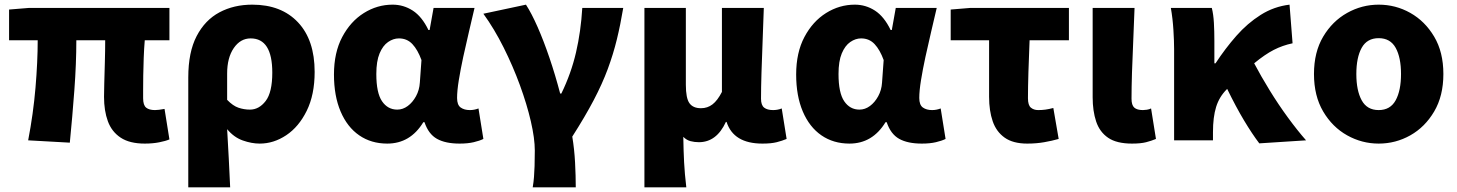

<svg xmlns="http://www.w3.org/2000/svg" viewBox="-20 -603 6261 825"><path d="M602 14Q537 14 498.5 -11.5Q460 -37 443.5 -82Q427 -127 427 -187Q427 -203 428 -243.5Q429 -284 430.5 -334Q432 -384 432 -430H308Q308 -330 299.5 -215.5Q291 -101 280 10L101 0Q123 -114 132.5 -226Q142 -338 142 -430H19V-562L105 -569H708V-430H602Q599 -394 597.5 -354Q596 -314 595.5 -278Q595 -242 595 -216Q595 -190 595 -181Q595 -151 608 -140.5Q621 -130 646 -130Q660 -130 687 -135L708 -4Q692 3 664 8.5Q636 14 602 14Z M789 202V-270Q789 -379 825 -448Q861 -517 923 -550Q985 -583 1064 -583Q1189 -583 1260.5 -507Q1332 -431 1332 -294Q1332 -196 1298 -127Q1264 -58 1210 -22Q1156 14 1096 14Q1061 14 1023 0.5Q985 -13 956 -48Q960 16 963 78Q966 140 969 202ZM1054 -132Q1093 -132 1121.5 -169Q1150 -206 1150 -291Q1150 -438 1057 -438Q1013 -438 984.5 -396.5Q956 -355 956 -287V-174Q981 -148 1005 -140Q1029 -132 1054 -132Z M1644 14Q1575 14 1523.5 -21.5Q1472 -57 1443.5 -124Q1415 -191 1415 -283Q1415 -377 1450.5 -444Q1486 -511 1543.5 -547Q1601 -583 1667 -583Q1714 -583 1753.5 -557.5Q1793 -532 1821 -474H1826L1843 -569H2019Q2008 -521 1995 -466.5Q1982 -412 1970.5 -358.5Q1959 -305 1951.5 -259Q1944 -213 1944 -182Q1944 -152 1959.5 -141Q1975 -130 1999 -130Q2018 -130 2036 -137L2057 -6Q2041 2 2015.5 8Q1990 14 1955 14Q1894 14 1857.5 -6.5Q1821 -27 1804 -78H1799Q1743 14 1644 14ZM1687 -132Q1711 -132 1732 -147.5Q1753 -163 1767.5 -189.5Q1782 -216 1784 -248L1791 -345Q1775 -389 1752 -413.5Q1729 -438 1694 -438Q1670 -438 1647.5 -422.5Q1625 -407 1611 -373.5Q1597 -340 1597 -285Q1597 -204 1621.5 -168Q1646 -132 1687 -132Z M2269 202Q2273 178 2274.5 157.5Q2276 137 2277 110.5Q2278 84 2278 44Q2278 -8 2261 -81.5Q2244 -155 2214 -237Q2184 -319 2144 -399Q2104 -479 2057 -544L2240 -583Q2264 -546 2290 -487Q2316 -428 2341 -354.5Q2366 -281 2387 -201H2392Q2434 -287 2455 -377.5Q2476 -468 2482 -569H2658Q2646 -497 2630.5 -433.5Q2615 -370 2591.5 -306.5Q2568 -243 2531 -172.5Q2494 -102 2439 -16Q2448 38 2451 96Q2454 154 2454 202Z M2749 202V-569H2927V-239Q2927 -181 2942.5 -159.5Q2958 -138 2992 -138Q3020 -138 3041.5 -154.5Q3063 -171 3082 -208V-569H3262Q3260 -504 3257 -430.5Q3254 -357 3252 -290.5Q3250 -224 3250 -179Q3250 -151 3263.5 -140.5Q3277 -130 3302 -130Q3310 -130 3319.5 -131.5Q3329 -133 3339 -137L3360 -6Q3341 2 3317.5 8Q3294 14 3256 14Q3132 14 3102 -79H3099Q3059 8 2983 8Q2964 8 2947 3.5Q2930 -1 2916 -15Q2917 46 2919.5 94.5Q2922 143 2929 202Z M3630 14Q3561 14 3509.5 -21.5Q3458 -57 3429.5 -124Q3401 -191 3401 -283Q3401 -377 3436.5 -444Q3472 -511 3529.5 -547Q3587 -583 3653 -583Q3700 -583 3739.5 -557.5Q3779 -532 3807 -474H3812L3829 -569H4005Q3994 -521 3981 -466.5Q3968 -412 3956.5 -358.5Q3945 -305 3937.5 -259Q3930 -213 3930 -182Q3930 -152 3945.5 -141Q3961 -130 3985 -130Q4004 -130 4022 -137L4043 -6Q4027 2 4001.5 8Q3976 14 3941 14Q3880 14 3843.5 -6.5Q3807 -27 3790 -78H3785Q3729 14 3630 14ZM3673 -132Q3697 -132 3718 -147.5Q3739 -163 3753.5 -189.5Q3768 -216 3770 -248L3777 -345Q3761 -389 3738 -413.5Q3715 -438 3680 -438Q3656 -438 3633.5 -422.5Q3611 -407 3597 -373.5Q3583 -340 3583 -285Q3583 -204 3607.5 -168Q3632 -132 3673 -132Z M4394 14Q4333 14 4297 -11.5Q4261 -37 4245.5 -82Q4230 -127 4230 -187V-430H4065V-562L4150 -569H4573V-430H4404Q4401 -360 4399 -293.5Q4397 -227 4397 -181Q4397 -151 4409.5 -140.5Q4422 -130 4441 -130Q4457 -130 4472 -132Q4487 -134 4506 -139L4529 -6Q4501 2 4467 8Q4433 14 4394 14Z M4844 14Q4778 14 4741.5 -11Q4705 -36 4690 -81Q4675 -126 4675 -185V-569H4855Q4853 -504 4849.5 -430.5Q4846 -357 4844 -290.5Q4842 -224 4842 -179Q4842 -151 4854 -140.5Q4866 -130 4891 -130Q4898 -130 4908 -131.5Q4918 -133 4926 -137L4947 -6Q4928 2 4905 8Q4882 14 4844 14Z M5391 13Q5360 -28 5325.5 -85.5Q5291 -143 5253 -221L5251 -219Q5219 -187 5205.5 -143.5Q5192 -100 5192 -35V0H5025V-392Q5025 -426 5022 -474.5Q5019 -523 5011 -569H5187Q5194 -541 5196 -504.5Q5198 -468 5198 -427V-331H5203Q5245 -395 5292.5 -449Q5340 -503 5397 -539Q5454 -575 5521 -583L5534 -417Q5491 -408 5453 -388.5Q5415 -369 5369 -331Q5398 -276 5435.5 -215Q5473 -154 5514 -98Q5555 -42 5592 0Z M5904 14Q5832 14 5768.5 -21.5Q5705 -57 5665.5 -124Q5626 -191 5626 -285Q5626 -379 5665.5 -445.5Q5705 -512 5768.5 -547.5Q5832 -583 5904 -583Q5977 -583 6040 -547.5Q6103 -512 6142.5 -445.5Q6182 -379 6182 -285Q6182 -191 6142.5 -124Q6103 -57 6040 -21.5Q5977 14 5904 14ZM5904 -130Q5954 -130 5977 -172Q6000 -214 6000 -285Q6000 -356 5977 -397.5Q5954 -439 5904 -439Q5854 -439 5831 -397.5Q5808 -356 5808 -285Q5808 -214 5831 -172Q5854 -130 5904 -130Z"/></svg>

Font: Source Han Sans TC Heavy
Style: Regular
Weight: 900
Designer: Ryoko NISHIZUKA Ë•øÂ°öÊ∂ºÂ≠ê (kana, bopomofo & ideographs); Paul D. Hunt (Latin, Greek & Cyrillic); Sandoll Communicatio
Foundry: Adobe
Version: Version 2.004;hotconv 1.0.118;makeotfexe 2.5.65603